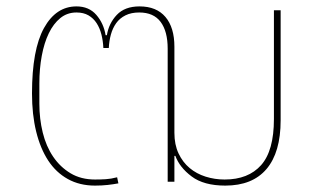

<svg xmlns="http://www.w3.org/2000/svg" viewBox="-20 -568 982 600"><path d="M277 12Q229 12 192 -8.5Q155 -29 130.5 -66.5Q106 -104 93 -157Q80 -210 80 -276Q80 -413 117.5 -480.5Q155 -548 219 -548Q258 -548 281 -521.5Q304 -495 310 -458H314Q320 -495 345 -521.5Q370 -548 416 -548Q469 -548 497 -515Q525 -482 525 -422V-153Q525 -116 538 -88.5Q551 -61 572.5 -43Q594 -25 622.5 -16Q651 -7 682 -7Q756 -7 796 -52Q836 -97 836 -196V-536H857V-192Q857 -92 813 -40Q769 12 684 12Q617 12 579 -16.5Q541 -45 528 -81H525V0H504V-416Q504 -470 482 -499.5Q460 -529 415 -529Q390 -529 372 -520Q354 -511 343 -495.5Q332 -480 326.5 -460Q321 -440 320 -418H303Q302 -440 297 -460Q292 -480 282 -495.5Q272 -511 256.5 -520Q241 -529 219 -529Q190 -529 168.5 -511.5Q147 -494 132.5 -464Q118 -434 110.5 -393.5Q103 -353 103 -307V-244Q103 -197 113.5 -154Q124 -111 146 -78.5Q168 -46 200.5 -26.5Q233 -7 277 -7Q294 -7 310.5 -8Q327 -9 346 -14L350 5Q334 8 316 10Q298 12 277 12Z"/></svg>

Font: IBM Plex Sans Thai Thin
Style: Regular
Weight: 100
Designer: Mike Abbink, Paul van der Laan, Pieter van Rosmalen, Ben Mitchell, Mark Frömberg
Foundry: Bold Monday
Version: Version 1.1